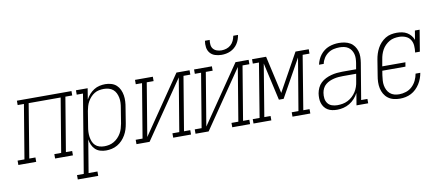

<svg xmlns="http://www.w3.org/2000/svg" viewBox="-113 -1073 3692 1601"><g transform="rotate(-10 1733.0 -272.5)"><path d="M-34 0V-37H24L100 -493H47V-530H509V-493H451L375 -37H428V0H277V-37H335L411 -493H140L65 -37H117V0Z M433 205V168H490L600 -493H547V-530H646L631 -437Q643 -460 660.5 -479.5Q678 -499 700 -513Q722 -527 747 -532.5Q772 -538 796 -538Q822 -538 847 -530.5Q872 -523 890 -506.5Q908 -490 918.5 -467Q929 -444 933 -419Q937 -394 935.5 -367.5Q934 -341 929 -315L908 -185Q904 -160 896.5 -136Q889 -112 876 -89.5Q863 -67 845 -48Q827 -29 804.5 -16Q782 -3 757 2.5Q732 8 708 8Q682 8 658 0.5Q634 -7 617 -23.5Q600 -40 590 -62.5Q580 -85 577 -109L531 168H606V205ZM700 -29Q721 -29 741.5 -33.5Q762 -38 781 -49Q800 -60 815.5 -76Q831 -92 842 -111Q853 -130 859 -150Q865 -170 869 -191L890 -321Q894 -342 895 -364Q896 -386 892 -406.5Q888 -427 879 -445.5Q870 -464 854.5 -477Q839 -490 818.5 -495.5Q798 -501 777 -501Q757 -501 736.5 -497Q716 -493 698 -482Q680 -471 665.5 -455Q651 -439 640.5 -420.5Q630 -402 624.5 -382.5Q619 -363 615 -343L594 -213Q590 -192 589 -170Q588 -148 591 -127.5Q594 -107 601.5 -88Q609 -69 623.5 -55Q638 -41 658 -35Q678 -29 700 -29Z M966 0V-37H1024L1100 -493H1047V-530H1198V-493H1140L1065 -43L1398 -530H1509V-493H1451L1375 -37H1428V0H1277V-37H1335L1410 -487L1077 0Z M1466 0V-37H1524L1600 -493H1547V-530H1698V-493H1640L1565 -43L1898 -530H2009V-493H1951L1875 -37H1928V0H1777V-37H1835L1910 -487L1577 0ZM1795 -610Q1767 -610 1740.5 -618.5Q1714 -627 1697.5 -647Q1681 -667 1677 -694.5Q1673 -722 1678 -750H1718Q1715 -730 1717 -709.5Q1719 -689 1731 -674.5Q1743 -660 1762 -653.5Q1781 -647 1801 -647Q1822 -647 1842.5 -653.5Q1863 -660 1879.5 -674.5Q1896 -689 1905 -709Q1914 -729 1918 -750H1958Q1955 -731 1948.5 -712.5Q1942 -694 1931 -677Q1920 -660 1904 -646.5Q1888 -633 1870 -625Q1852 -617 1833 -613.5Q1814 -610 1795 -610Z M1957 0V-37H2015L2090 -493H2038V-530H2157L2229 -211L2406 -530H2518V-493H2460L2385 -37H2438V0H2287V-37H2344L2418 -478L2240 -159H2200L2128 -478L2055 -37H2108V0Z M2665 8Q2643 8 2623 4Q2603 0 2586 -10Q2569 -20 2557 -36Q2545 -52 2539 -71Q2533 -90 2532.5 -111Q2532 -132 2535 -153Q2539 -176 2549.5 -199Q2560 -222 2578.5 -239.5Q2597 -257 2619.5 -268Q2642 -279 2666 -285.5Q2690 -292 2713.5 -294.5Q2737 -297 2760 -297H2878L2887 -349Q2890 -368 2890.5 -387.5Q2891 -407 2886 -425Q2881 -443 2871 -458Q2861 -473 2846 -483Q2831 -493 2812 -497Q2793 -501 2774 -501Q2749 -501 2723.5 -495.5Q2698 -490 2676 -474.5Q2654 -459 2639.5 -436.5Q2625 -414 2620 -388H2580Q2585 -410 2594 -430.5Q2603 -451 2617 -469Q2631 -487 2649.5 -501Q2668 -515 2689 -523Q2710 -531 2731.5 -534.5Q2753 -538 2774 -538Q2799 -538 2823.5 -533Q2848 -528 2868.5 -516Q2889 -504 2903 -484.5Q2917 -465 2924 -442Q2931 -419 2930.5 -393.5Q2930 -368 2926 -343L2875 -37H2928V0H2829L2846 -102Q2833 -77 2813.5 -55.5Q2794 -34 2769.5 -19.5Q2745 -5 2718 1.5Q2691 8 2665 8ZM2673 -29Q2695 -29 2717.5 -33Q2740 -37 2761 -47.5Q2782 -58 2800 -74.5Q2818 -91 2830.5 -110.5Q2843 -130 2850.5 -152Q2858 -174 2861 -196L2872 -260H2760Q2741 -260 2722.5 -258.5Q2704 -257 2684.5 -252.5Q2665 -248 2646.5 -240Q2628 -232 2612.5 -219Q2597 -206 2588 -188Q2579 -170 2576 -151Q2572 -127 2575 -103.5Q2578 -80 2591.5 -62Q2605 -44 2627 -36.5Q2649 -29 2673 -29Z M3197 8Q3169 8 3143 1.5Q3117 -5 3096.5 -20.5Q3076 -36 3063 -58.5Q3050 -81 3044.5 -107Q3039 -133 3040 -160.5Q3041 -188 3046 -215L3067 -345Q3071 -370 3078.5 -393.5Q3086 -417 3098 -439.5Q3110 -462 3128 -481.5Q3146 -501 3168 -514.5Q3190 -528 3215 -533Q3240 -538 3264 -538Q3287 -538 3309.5 -533.5Q3332 -529 3350.5 -518Q3369 -507 3383 -490Q3397 -473 3404 -453L3417 -530H3457L3427 -349H3387Q3391 -378 3389 -406.5Q3387 -435 3372.5 -457.5Q3358 -480 3332 -490.5Q3306 -501 3277 -501Q3256 -501 3235 -497Q3214 -493 3195 -482Q3176 -471 3160 -455Q3144 -439 3133.5 -420Q3123 -401 3116.5 -380.5Q3110 -360 3107 -339L3097 -283H3293L3287 -247H3091L3085 -209Q3082 -188 3080.5 -166Q3079 -144 3082.5 -124Q3086 -104 3095 -85.5Q3104 -67 3119.5 -53.5Q3135 -40 3155 -34.5Q3175 -29 3197 -29Q3225 -29 3254.5 -38.5Q3284 -48 3306.5 -69.5Q3329 -91 3342 -118.5Q3355 -146 3360 -175H3400Q3396 -151 3387.5 -128Q3379 -105 3365.5 -83.5Q3352 -62 3333 -43.5Q3314 -25 3291.5 -13.5Q3269 -2 3245 3Q3221 8 3197 8Z"/></g></svg>

Font: Iosevka Slab XLtObl
Style: Regular
Weight: 200
Italic angle: -9°
Monospace: yes
Designer: Belleve Invis
Foundry: Belleve Invis
Version: Version 11.1.1; ttfautohint (v1.8.3)